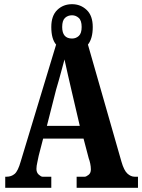

<svg xmlns="http://www.w3.org/2000/svg" viewBox="-20 -897 679 917"><path d="M5 0V-53H12Q34 -53 50 -66.5Q66 -80 79 -126L248 -684Q225 -711 225 -768Q225 -822 253.5 -849.5Q282 -877 324 -877Q365 -877 394 -849.5Q423 -822 423 -768Q423 -713 400 -684L560 -125Q572 -83 588.5 -68Q605 -53 623 -53H639V0H346V-53H385Q391 -53 402.5 -61.5Q414 -70 414 -88Q414 -101 411 -115.5Q408 -130 404 -140L379 -235H186L165 -154Q163 -142 158.5 -123Q154 -104 154 -90Q154 -73 165 -63Q176 -53 183 -53H225V0ZM324 -713Q343 -713 356.5 -725.5Q370 -738 370 -768Q370 -799 356 -811.5Q342 -824 324 -824Q304 -824 290.5 -811.5Q277 -799 277 -768Q277 -713 324 -713ZM204 -296H361L322 -463Q314 -497 304.5 -539Q295 -581 288 -613Q283 -595 276 -568.5Q269 -542 261.5 -515.5Q254 -489 248 -469Z"/></svg>

Font: Noto Serif Tamil ExtraCondensed ExtraBold
Style: Italic
Weight: 800
Width: 2
Italic angle: -12°
Designer: Indian Type Foundry, Tom Grace, and the Monotype Design Team
Foundry: Monotype Imaging Inc.
Version: Version 2.003; ttfautohint (v1.8.4.7-5d5b)